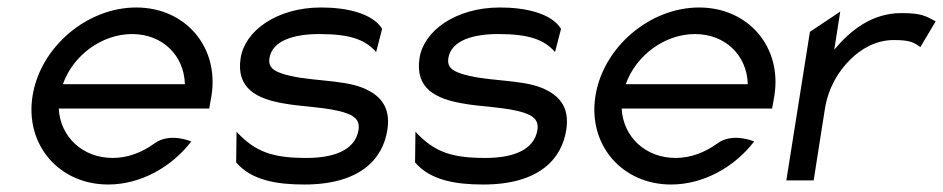

<svg xmlns="http://www.w3.org/2000/svg" viewBox="-20 -482 2520 513"><path d="M67 -226C46 -95 138 11 269 11C355 11 438 -35 491 -104C491 -104 434 -129 393 -99C360 -75 322 -60 281 -60C201 -60 141 -116 137 -192H539L545 -226C566 -357 475 -462 344 -462C213 -462 88 -357 67 -226ZM148 -257C175 -334 252 -391 333 -391C414 -391 472 -334 474 -257Z M623 -327C610 -245 668 -218 736 -206C788 -196 859 -196 904 -180C925 -173 942 -162 938 -135C929 -80 871 -60 799 -60C710 -60 663 -75 612 -130L611 -48C652 0 720 11 793 11C942 11 1003 -57 1015 -135C1025 -199 993 -229 950 -247C892 -271 794 -264 732 -286C712 -293 696 -302 700 -327C708 -375 768 -391 833 -391C914 -391 955 -377 985 -343L1001 -405C975 -447 905 -462 838 -462C719 -462 634 -399 623 -327Z M1101 -327C1088 -245 1146 -218 1214 -206C1266 -196 1337 -196 1382 -180C1403 -173 1420 -162 1416 -135C1407 -80 1349 -60 1277 -60C1188 -60 1141 -75 1090 -130L1089 -48C1130 0 1198 11 1271 11C1420 11 1481 -57 1493 -135C1503 -199 1471 -229 1428 -247C1370 -271 1272 -264 1210 -286C1190 -293 1174 -302 1178 -327C1186 -375 1246 -391 1311 -391C1392 -391 1433 -377 1463 -343L1479 -405C1453 -447 1383 -462 1316 -462C1197 -462 1112 -399 1101 -327Z M1571 -226C1550 -95 1642 11 1773 11C1859 11 1942 -35 1995 -104C1995 -104 1938 -129 1897 -99C1864 -75 1826 -60 1785 -60C1705 -60 1645 -116 1641 -192H2043L2049 -226C2070 -357 1979 -462 1848 -462C1717 -462 1592 -357 1571 -226ZM1652 -257C1679 -334 1756 -391 1837 -391C1918 -391 1976 -334 1978 -257Z M2081 0H2154L2184 -191C2193 -247 2220 -292 2252 -323C2280 -351 2320 -375 2368 -375C2413 -375 2423 -368 2439 -356L2480 -425C2454 -438 2446 -447 2388 -447C2310 -447 2252 -401 2209 -349L2225 -451L2144 -397Z"/></svg>

Font: Charger Pro
Style: Obl
Weight: 400
Designer: Jasper
Foundry: Cannot Into Space Fonts
Version: Version 1.09